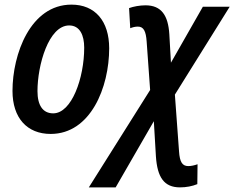

<svg xmlns="http://www.w3.org/2000/svg" viewBox="-20 -570 1013 830"><path d="M199 9C372 9 452 -193 452 -361C452 -479 391 -550 289 -550C111 -550 34 -335 34 -177C34 -60 97 9 199 9ZM210 -80C165 -80 142 -115 142 -176C142 -288 190 -460 279 -460C325 -460 344 -418 344 -364C344 -233 290 -80 210 -80Z M364 240H480L645 -46L654 106C660 196 689 240 758 240C785 240 811 235 833 226L834 140C820 145 806 148 794 148C768 148 757 130 754 85L736 -161L973 -541H857L719 -299L712 -422C707 -503 678 -547 609 -547C585 -547 557 -542 538 -535L543 -448C553 -452 564 -455 576 -455C601 -455 611 -435 614 -390L629 -181Z"/></svg>

Font: Noto Sans Display SemiCondensed Medium
Style: Italic
Weight: 500
Width: 4
Italic angle: -12°
Designer: Monotype Design Team
Foundry: Monotype Imaging Inc.
Version: Version 1.900